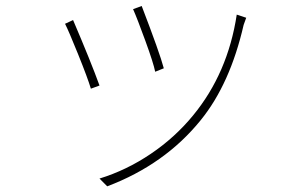

<svg xmlns="http://www.w3.org/2000/svg" viewBox="-20 -578 1040 653"><path d="M432.6 -546.9 461.9 -557.6Q523.4 -397.5 537.1 -345.7L507.8 -334Q502 -363.3 474.6 -438.5Q447.3 -513.7 432.6 -546.9ZM785.2 -528.3 817.4 -517.6Q811.5 -502 808.6 -493.2Q762.7 -293 663.1 -169.9Q541 -18.6 344.7 55.7L318.4 29.3Q410.2 1 492.7 -54.7Q575.2 -110.4 636.7 -185.5Q754.9 -329.1 785.2 -528.3ZM201.2 -497.1 228.5 -509.8Q289.1 -368.2 318.4 -287.1L289.1 -276.4Q278.3 -312.5 245.6 -393.6Q212.9 -474.6 201.2 -497.1Z"/></svg>

Font: Gen Shin Gothic ExtraLight
Style: Regular
Weight: 100
Designer: [Source Han Sans]
Ryoko NISHIZUKA  (kana & ideographs); Paul D. Hunt (Latin, Greek & Cyrillic); Wenlong ZHANG  (bopomofo
Version: Version 1.002.20150607